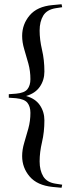

<svg xmlns="http://www.w3.org/2000/svg" viewBox="-20 -763 334 906"><path d="M21.5 -302V-318.5L56 -321Q95.5 -324.5 109.5 -342.2Q123.5 -360 123.5 -389.5Q123.5 -428 113.8 -463.2Q104 -498.5 94.2 -531Q84.5 -563.5 84.5 -593.5Q84.5 -648.5 120 -690.5Q155.5 -732.5 227.5 -739L270.5 -743L273.5 -729L244 -724.5Q201.5 -718 184.2 -689.5Q167 -661 167 -619Q167 -576 178.2 -528.2Q189.5 -480.5 189.5 -425.5Q189.5 -385 168 -353.8Q146.5 -322.5 103 -310Q146.5 -298 168 -266.8Q189.5 -235.5 189.5 -195Q189.5 -140 178.2 -92.2Q167 -44.5 167 -1.5Q167 41 184.2 69.5Q201.5 98 244 104L273.5 108.5L270.5 123L227.5 119Q155.5 111.5 120 70Q84.5 28.5 84.5 -26.5Q84.5 -56.5 94.2 -89Q104 -121.5 113.8 -156.8Q123.5 -192 123.5 -230.5Q123.5 -260 109.5 -277.8Q95.5 -295.5 56 -299.5Z"/></svg>

Font: Newsreader 72pt Medium
Style: Regular
Weight: 500
Designer: Hugues Gentile
Foundry: Production Type
Version: Version 1.003; ttfautohint (v1.8.3)